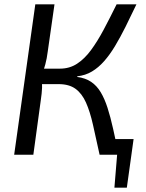

<svg xmlns="http://www.w3.org/2000/svg" viewBox="-20 -710 671 881"><path d="M593 -72 583 0H438L448 -72ZM584 -7 562 151H505L518 -7ZM606 -690Q580 -635 556 -587Q532 -539 508 -499Q484 -459 458 -429.5Q432 -400 402 -382Q372 -364 335 -360L334 -357Q372 -352 398 -334.5Q424 -317 442 -287Q460 -257 473.5 -215Q487 -173 499 -119Q511 -65 525 0H437Q420 -78 406.5 -138Q393 -198 374.5 -239.5Q356 -281 326.5 -302.5Q297 -324 249 -324L255 -395Q299 -395 333.5 -417.5Q368 -440 397.5 -480Q427 -520 455.5 -573.5Q484 -627 515 -690ZM230 -690 199 -473Q195 -441 188 -415Q181 -389 170 -360Q174 -332 173 -307Q172 -282 167 -249L133 0H45L142 -690ZM294 -395 284 -324H151L161 -395Z"/></svg>

Font: Exo 2
Style: Italic
Weight: 400
Italic angle: -8°
Designer: Natanael Gama
Foundry: Natanael Gama
Version: Version 2.010